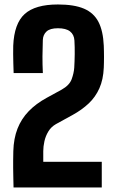

<svg xmlns="http://www.w3.org/2000/svg" viewBox="-20 -829 512 849"><path d="M39.9 0Q39.4 -18.5 39.1 -33.3Q38.9 -48.1 38.6 -60.7Q38.4 -73.3 38.2 -87.2Q38 -101.1 38.2 -119Q38.4 -136.9 38.9 -160.6Q40.4 -216.4 57.3 -259.9Q74.3 -303.4 106.8 -337.1Q139.3 -370.8 186.8 -396.6L252.6 -432.6Q287.4 -452.2 297 -479.1Q306.7 -506 308.3 -529.8Q310 -558 310.4 -589.5Q310.8 -621.1 309.1 -649.9Q307.5 -676.4 289.5 -690.3Q271.6 -704.1 236 -704.1Q201.4 -704.1 185.9 -689.9Q170.4 -675.7 169.4 -652.4Q168 -614.2 167.8 -579.9Q167.6 -545.7 169.5 -505.9H40.3Q39.5 -528.8 38.9 -549.9Q38.3 -571 38.2 -590.1Q38 -609.2 38.5 -626.8Q42.6 -724.9 89.1 -767Q135.6 -809.2 236.2 -809.2Q307.8 -809.2 351.2 -790.8Q394.6 -772.3 415.4 -732.2Q436.1 -692.1 438.9 -626.7Q439.4 -614.7 439.6 -602Q439.9 -589.3 439.9 -576.8Q439.9 -564.3 439.6 -552.4Q439.4 -540.5 438.9 -529.8Q436.7 -477.2 419.4 -438.4Q402 -399.6 372 -371.4Q341.9 -343.1 301.3 -320.8L227.4 -280.2Q206.3 -268.3 193.9 -247.9Q181.5 -227.5 176.4 -204.3Q171.3 -181.1 171.3 -160.6V-113.5H430V0Z"/></svg>

Font: Big Shoulders Thin
Style: Regular
Weight: 100
Version: Version 2.002